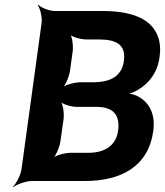

<svg xmlns="http://www.w3.org/2000/svg" viewBox="-20 -757 690 803"><path d="M621 -209C631 -282 603 -331 553 -356C540 -362 518 -367 507 -367V-363C519 -363 541 -372 555 -380C602 -407 638 -452 647 -516C652 -549 650 -578 641 -603C613 -681 527 -711 409 -711H210C186 -711 151 -725 140 -737L138 -735C148 -722 157 -685 154 -661L70 -50C67 -26 48 11 34 24L35 26C50 14 89 0 113 0H335C488 0 601 -62 621 -209ZM474 -210C465 -147 416 -118 351 -118H276C252 -118 211 -107 197 -94L199 -92C214 -104 230 -144 233 -168L246 -260C249 -284 243 -324 232 -336L230 -334C240 -321 278 -310 302 -310H383C452 -310 483 -278 474 -210ZM498 -501C489 -438 441 -414 375 -413H317C293 -413 251 -402 237 -389L239 -387C254 -399 270 -439 273 -463L284 -542C287 -566 282 -606 271 -618L268 -616C278 -603 317 -592 341 -592H393C466 -592 508 -571 498 -501Z"/></svg>

Font: Asimov
Style: EdgeIt
Weight: 500
Designer: Google
Version: Version 2.000980: 2014